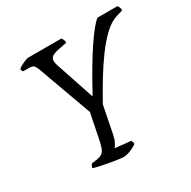

<svg xmlns="http://www.w3.org/2000/svg" viewBox="-157 -857 1006 1010"><g transform="rotate(-30 346.0 -352.0)"><path d="M312 0Q304 0 280.5 -3.5Q257 -7 228 -12Q199 -17 175 -22.5Q151 -28 141 -32Q145 -48 153 -55L184 -59Q204 -62 216 -70Q228 -78 235.5 -97.5Q243 -117 250 -155L278 -294L158 -625Q152 -640 144.5 -647.5Q137 -655 116 -655H82Q79 -657 76.5 -661.5Q74 -666 74 -673Q80 -679 93 -686Q106 -693 119.5 -698.5Q133 -704 139 -704H341Q345 -699 349 -690.5Q353 -682 352 -672L296 -661Q270 -655 258.5 -646.5Q247 -638 247 -622Q247 -614 248.5 -607.5Q250 -601 252 -594L330 -361H333Q409 -502 469.5 -592Q530 -682 561 -704H682Q684 -701 688.5 -692.5Q693 -684 692 -672L654 -661Q616 -650 577.5 -614Q539 -578 501 -526.5Q463 -475 426.5 -415Q390 -355 357 -295L324 -129Q319 -104 310 -87Q301 -70 295 -64L390 -54Q392 -52 394.5 -45.5Q397 -39 397 -32Q380 -19 355.5 -9.5Q331 0 312 0Z"/></g></svg>

Font: Texturina 72pt 72pt Regular
Style: Italic
Weight: 400
Italic angle: -11°
Designer: Guillermo Torres Carreño
Foundry: Omnibus-Type
Version: Version 1.002; ttfautohint (v1.8.3)